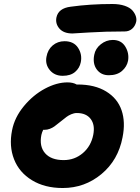

<svg xmlns="http://www.w3.org/2000/svg" viewBox="-20 -903 709 970"><path d="M346.2 -733.9Q301.8 -733.9 280.3 -758.5Q258.8 -783.2 265.1 -814.9Q274.9 -861.3 336.9 -869.1Q435.5 -882.8 547.9 -882.8Q583.5 -882.8 609.9 -873.8Q636.2 -864.7 648.7 -850.6Q661.1 -836.4 666 -821.5Q670.9 -806.6 668 -793Q662.6 -770.5 647.2 -757.3Q631.8 -744.1 609.9 -744.1Q511.7 -744.1 430.7 -739Q349.6 -733.9 346.2 -733.9ZM529.8 -522.9Q490.2 -522.9 468.8 -552.2Q447.3 -581.5 456.1 -626Q461.9 -657.7 489.3 -679.4Q516.6 -701.2 549.8 -701.2Q592.3 -701.2 612.8 -668Q633.3 -634.8 627 -596.2Q621.1 -565.9 596.2 -544.4Q571.3 -522.9 529.8 -522.9ZM296.9 -520Q255.4 -520 231.4 -549.1Q207.5 -578.1 214.8 -616.2Q221.2 -652.3 246.3 -673.6Q271.5 -694.8 306.2 -694.8Q352.5 -694.8 374.3 -661.6Q396 -628.4 388.2 -588.9Q382.3 -559.1 359.4 -539.6Q336.4 -520 296.9 -520ZM296.9 46.9Q206.1 46.9 141.6 7.6Q77.1 -31.7 51 -98.4Q24.9 -165 41 -245.1Q53.7 -310.1 100.6 -366.7Q147.5 -423.3 207 -455.1Q266.6 -486.8 320.8 -486.8Q349.1 -486.8 367.2 -476.1H372.1Q459 -476.1 516.4 -440.9Q573.7 -405.8 594.2 -345.9Q614.7 -286.1 599.1 -209Q577.1 -93.8 492.4 -23.4Q407.7 46.9 296.9 46.9ZM189 -221.2Q177.7 -163.1 208 -128.7Q238.3 -94.2 301.8 -94.2Q356.9 -94.2 398.4 -129.4Q439.9 -164.6 451.2 -222.2Q460.9 -272 438.2 -302Q415.5 -332 368.2 -332Q354 -332 339.6 -325.7Q325.2 -319.3 316.2 -312.5Q307.1 -305.7 285.2 -288.1Q264.2 -271 254.6 -264.2Q245.1 -257.3 231.9 -252.2Q218.8 -247.1 204.1 -247.1H198.2Q191.9 -234.4 189 -221.2Z"/></svg>

Font: Shantell Sans Bouncy
Style: Bold Italic
Weight: 700
Italic angle: -11.31°
Designer: Stephen Nixon, Anya Danilova, Shantell Martin
Foundry: Arrow Type
Version: Version 1.006;[9816181b4]